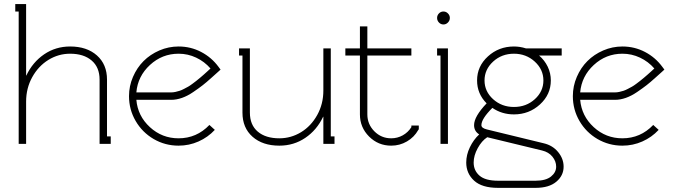

<svg xmlns="http://www.w3.org/2000/svg" viewBox="-20 -699 3284 933"><path d="M107.9 -332Q138.7 -397 194.6 -435.1Q250.5 -473.1 320.8 -473.1Q401.9 -473.1 450.9 -429.7Q500 -386.2 500 -312V-36.1H518.1V0H463.9V-36.1V-312Q463.9 -372.1 425.3 -405Q386.7 -438 320.8 -438Q264.2 -438 215.3 -408Q166.5 -377.9 136.7 -324.2Q106.9 -270.5 106.9 -205.1V0H70.8V-643.1H54.2V-679.2H106.9V-332Z M812 -250Q821.8 -250 832.8 -252.4Q843.8 -254.9 853 -257.8Q862.3 -260.7 874.3 -267.1Q886.2 -273.4 894.3 -277.8Q902.3 -282.2 915 -291.7Q927.7 -301.3 934.1 -306.2Q940.4 -311 953.4 -322Q966.3 -333 970.7 -336.9Q975.1 -340.8 988 -352.5Q1001 -364.3 1002.9 -366.2Q973.6 -399.9 933.3 -418.9Q893.1 -438 847.7 -438Q768.1 -438 708.7 -383.3Q649.4 -328.6 642.6 -250ZM642.6 -213.9Q649.4 -135.3 708.5 -81.1Q767.6 -26.9 847.7 -26.9Q935.5 -26.9 997.6 -91.8L1023.9 -67.9Q990.2 -31.7 944.6 -11.5Q898.9 8.8 847.7 8.8Q782.2 8.8 726.8 -23.4Q671.4 -55.7 639.2 -111.1Q606.9 -166.5 606.9 -231.9Q606.9 -280.8 626.2 -325.4Q645.5 -370.1 677.7 -402.3Q710 -434.6 754.6 -453.9Q799.3 -473.1 847.7 -473.1Q906.7 -473.1 957.5 -446.5Q1008.3 -419.9 1042 -374L1051.8 -360.8L1040 -350.1Q1035.6 -346.2 1009 -322.3Q982.4 -298.3 964.8 -284.7Q947.3 -271 919.4 -252Q891.6 -232.9 864.5 -223.4Q837.4 -213.9 812 -213.9Z M1194.3 -463.9V-429.2V-151.9Q1194.3 -91.8 1232.7 -59.3Q1271 -26.9 1337.4 -26.9Q1394 -26.9 1442.9 -56.6Q1491.7 -86.4 1521.5 -140.1Q1551.3 -193.8 1551.3 -258.8V-463.9H1587.4V-36.1H1605.5V0H1551.3V-131.8H1550.3Q1519.5 -66.9 1463.6 -29.1Q1407.7 8.8 1337.4 8.8Q1256.3 8.8 1207.3 -34.4Q1158.2 -77.6 1158.2 -151.9V-429.2H1141.6V-463.9Z M1658.2 -429.2V-463.9H1729V-570.8H1765.1V-463.9H1979V-429.2H1765.1V-143.1Q1765.1 -95.2 1799.1 -61Q1833 -26.9 1880.9 -26.9Q1911.1 -26.9 1937 -41.3Q1962.9 -55.7 1979 -81.1V-88.9H2015.1V-70.8L2012.2 -66.9Q1992.7 -32.2 1957.5 -11.7Q1922.4 8.8 1880.9 8.8Q1817.9 8.8 1773.4 -35.6Q1729 -80.1 1729 -143.1V-429.2Z M2113 -589.6Q2104 -599.1 2104 -611.8Q2104 -624.5 2113 -633.8Q2122.1 -643.1 2134.8 -643.1Q2147.5 -643.1 2156.7 -633.8Q2166 -624.5 2166 -611.8Q2166 -599.1 2156.7 -589.6Q2147.5 -580.1 2134.8 -580.1Q2122.1 -580.1 2113 -589.6ZM2120.6 -429.2H2104V-463.9H2156.7V0H2120.6Z M2347.7 -32.2Q2320.8 -14.6 2301.3 21.2Q2281.7 57.1 2281.7 90.8Q2281.7 129.9 2310.1 154.5Q2338.4 179.2 2400.4 179.2H2582.5Q2632.3 179.2 2657.5 158.9Q2682.6 138.7 2682.6 110.8Q2682.6 85 2664.6 62.5Q2646.5 40 2613.8 32.2ZM2319.3 -90.8Q2319.3 -76.2 2346.7 -69.8L2621.6 -2.9Q2665.5 7.3 2692.1 39.8Q2718.8 72.3 2718.8 110.8Q2718.8 154.3 2683.3 184.1Q2647.9 213.9 2582.5 213.9H2400.4Q2321.8 213.9 2283.7 178.7Q2245.6 143.6 2245.6 90.8Q2245.6 53.2 2263.4 16.4Q2281.2 -20.5 2308.6 -45.9Q2283.7 -61.5 2283.7 -90.8Q2283.7 -132.8 2344.7 -196.8Q2298.3 -243.2 2298.3 -308.1Q2298.3 -377 2351.1 -425Q2403.8 -473.1 2477.5 -473.1Q2506.8 -473.1 2535.6 -463.9H2709.5V-429.2H2599.6Q2626.5 -406.2 2641.6 -374.8Q2656.7 -343.3 2656.7 -308.1Q2656.7 -239.7 2603.8 -191.4Q2550.8 -143.1 2477.5 -143.1Q2418.5 -143.1 2372.6 -174.8Q2319.3 -121.6 2319.3 -90.8ZM2477.5 -438Q2418 -438 2376.2 -399.7Q2334.5 -361.3 2334.5 -308.1Q2334.5 -254.9 2376.2 -217Q2418 -179.2 2477.5 -179.2Q2537.1 -179.2 2578.9 -217Q2620.6 -254.9 2620.6 -308.1Q2620.6 -361.3 2578.6 -399.7Q2536.6 -438 2477.5 -438Z M2968.8 -250Q2978.5 -250 2989.5 -252.4Q3000.5 -254.9 3009.8 -257.8Q3019 -260.7 3031 -267.1Q3043 -273.4 3051 -277.8Q3059.1 -282.2 3071.8 -291.7Q3084.5 -301.3 3090.8 -306.2Q3097.2 -311 3110.1 -322Q3123 -333 3127.4 -336.9Q3131.8 -340.8 3144.8 -352.5Q3157.7 -364.3 3159.7 -366.2Q3130.4 -399.9 3090.1 -418.9Q3049.8 -438 3004.4 -438Q2924.8 -438 2865.5 -383.3Q2806.2 -328.6 2799.3 -250ZM2799.3 -213.9Q2806.2 -135.3 2865.2 -81.1Q2924.3 -26.9 3004.4 -26.9Q3092.3 -26.9 3154.3 -91.8L3180.7 -67.9Q3147 -31.7 3101.3 -11.5Q3055.7 8.8 3004.4 8.8Q2939 8.8 2883.5 -23.4Q2828.1 -55.7 2795.9 -111.1Q2763.7 -166.5 2763.7 -231.9Q2763.7 -280.8 2783 -325.4Q2802.2 -370.1 2834.5 -402.3Q2866.7 -434.6 2911.4 -453.9Q2956.1 -473.1 3004.4 -473.1Q3063.5 -473.1 3114.3 -446.5Q3165 -419.9 3198.7 -374L3208.5 -360.8L3196.8 -350.1Q3192.4 -346.2 3165.8 -322.3Q3139.2 -298.3 3121.6 -284.7Q3104 -271 3076.2 -252Q3048.3 -232.9 3021.2 -223.4Q2994.1 -213.9 2968.8 -213.9Z"/></svg>

Font: Rawengulk
Style: Regular
Weight: 400
Version: Version 0.92